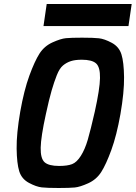

<svg xmlns="http://www.w3.org/2000/svg" viewBox="-20 -938 677 958"><path d="M197 -808 213 -918H637L621 -808ZM271 0Q216 0 188.5 -3Q161 -6 124.5 -25.5Q88 -45 76 -83.5Q64 -122 63 -196.5Q62 -271 81 -381Q100 -488 126.5 -560.5Q153 -633 177 -670.5Q201 -708 242 -726.5Q283 -745 309 -747.5Q335 -750 388 -750Q390 -750 391 -750Q446 -750 473.5 -747Q501 -744 537.5 -724.5Q574 -705 586 -666.5Q598 -628 599 -553.5Q600 -479 581 -369Q562 -262 535.5 -189.5Q509 -117 485 -79.5Q461 -42 420 -23.5Q379 -5 353 -2.5Q327 0 274 0Q272 0 271 0ZM275 -110Q316 -110 339.5 -119Q363 -128 383.5 -160.5Q404 -193 418 -241Q432 -289 453 -381Q478 -494 479 -548.5Q480 -603 459.5 -621.5Q439 -640 388 -640Q355 -640 333.5 -633Q312 -626 294.5 -611.5Q277 -597 263.5 -563Q250 -529 237.5 -486Q225 -443 209 -369Q184 -255 183 -201Q182 -147 202.5 -128.5Q223 -110 275 -110Z"/></svg>

Font: Hermit
Style: Bold Italic
Weight: 700
Italic angle: -10°
Designer: Pablo Caro
Version: Version 2.000;PS 002.000;hotconv 1.0.88;makeotf.lib2.5.64775